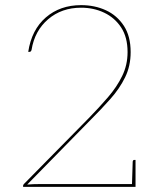

<svg xmlns="http://www.w3.org/2000/svg" viewBox="-20 -728 622 748"><path d="M70 0V-4Q70 -7 71.5 -9Q73 -11 74 -12L326 -268Q366 -309 400.5 -349Q435 -389 456 -432Q477 -475 477 -525Q477 -583 452 -621Q427 -659 386 -678.5Q345 -698 296 -698Q220 -698 167.5 -653Q115 -608 103 -534Q102 -530 100 -528Q98 -526 95 -526Q94 -526 93 -526Q92 -526 90 -526Q103 -612 158.5 -660Q214 -708 296 -708Q349 -708 392.5 -688Q436 -668 462.5 -627.5Q489 -587 489 -525Q489 -471 467.5 -427Q446 -383 410.5 -343Q375 -303 333 -261L86 -9Q97 -10 110.5 -10.5Q124 -11 141 -11H508V0ZM494 -5 497 -98Q497 -100 498.5 -102.5Q500 -105 502 -105H508V-11Z"/></svg>

Font: Aleo Thin
Style: Regular
Weight: 250
Designer: Alessio Laiso
Foundry: Alessio Laiso
Version: Version 2.001;gftools[0.9.29]